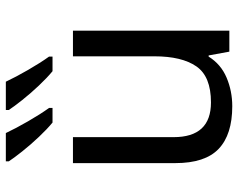

<svg xmlns="http://www.w3.org/2000/svg" viewBox="-99 -707 816 658"><g transform="rotate(-90 309.0 -378.0)"><path d="M533 -536V0H461L448 -71H444Q418 -29 372 -9.5Q326 10 274 10Q177 10 128 -36.5Q79 -83 79 -185V-536H168V-191Q168 -63 287 -63Q376 -63 410.5 -113Q445 -163 445 -257V-536ZM358 -766Q374 -732 398.5 -689.5Q423 -647 444 -618V-606H394Q372 -624 345 -652.5Q318 -681 295 -710Q272 -739 261 -756V-766ZM182 -766Q198 -732 222.5 -689.5Q247 -647 268 -618V-606H218Q196 -624 169 -652.5Q142 -681 119 -710Q96 -739 85 -756V-766Z"/></g></svg>

Font: RS Noto Sans
Style: Regular
Weight: 400
Designer: Monotype Design Team
Foundry: Monotype Imaging Inc.
Version: Version 3.10